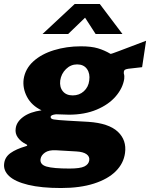

<svg xmlns="http://www.w3.org/2000/svg" viewBox="-72 -771 755 966"><path d="M-51 51Q-47 19 -19 -1Q9 -21 57 -35Q64 -36 65 -40Q65 -43 58 -46Q32 -59 17.5 -79.5Q3 -100 7 -125Q11 -158 45 -183Q79 -208 137 -216Q87 -240 64 -283.5Q41 -327 47 -373Q55 -425 95.5 -462Q136 -499 199.5 -518.5Q263 -538 335 -538Q387 -538 420.5 -528Q454 -518 484 -500Q487 -499 526 -514L663 -566L643 -433Q604 -428 573 -425Q561 -423 556.5 -420Q552 -417 551 -410V-401Q555 -389 553 -374Q546 -328 510.5 -286.5Q475 -245 414.5 -219.5Q354 -194 275 -194L210 -196Q184 -193 183 -184Q181 -173 198.5 -170Q216 -167 267 -164L373 -158Q475 -151 520.5 -108.5Q566 -66 557 -1Q550 51 510.5 90.5Q471 130 401 152.5Q331 175 235 175Q136 175 70 159Q4 143 -26 115Q-56 87 -51 51ZM377 -366Q382 -401 365.5 -424Q349 -447 316 -447Q284 -447 260 -423.5Q236 -400 231 -366Q227 -333 244 -312Q261 -291 294 -291Q327 -291 350 -312Q373 -333 377 -366ZM377 36Q380 17 363.5 5Q347 -7 313 -9L210 -15Q174 -17 154.5 -3.5Q135 10 132 29Q128 57 162 67Q196 77 278 77Q331 77 352.5 66.5Q374 56 377 36ZM356 -682 271 -600H142L304 -751H430L544 -600H409Z"/></svg>

Font: Morrison ExtraBold
Style: Regular
Weight: 800
Designer: Pablo Impallari, Rodrigo Fuenzalida (Modified by Dan O. Williams)
Version: Version 0.03;June 6, 2019;FontCreator 11.5.0.2425 64-bit; tt